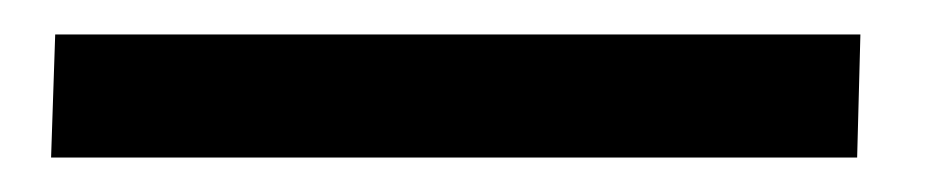

<svg xmlns="http://www.w3.org/2000/svg" viewBox="-20 16 540 112"><path d="M9.8 107.9 12.2 36.1H481.9L480 107.9Z"/></svg>

Font: Literata Book SemiBold
Style: Italic
Weight: 600
Italic angle: -3°
Designer: Latin by Veronika Burian and Jose Scaglione. Greek by Irene Vlachou. Cyrillic by Vera Evstafieva
Foundry: TypeTogether
Version: Version 1.003;PS 001.003;hotconv 1.0.88;makeotf.lib2.5.64775